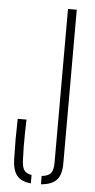

<svg xmlns="http://www.w3.org/2000/svg" viewBox="-56 -834 431 872"><g transform="rotate(5 159.5 -398.0)"><path d="M119 4Q75 -0.5 55.2 -24.5Q35.5 -48.5 34 -98Q32.5 -150.5 32.5 -190.5Q32.5 -230.5 34 -283H74Q73 -250.5 72.5 -220.5Q72 -190.5 72.2 -160.5Q72.5 -130.5 74 -98Q75 -67.5 84.5 -53Q94 -38.5 119 -34.5ZM165 4V-34Q196 -37 207 -51.8Q218 -66.5 218 -98V-800H258V-98Q258 -48 236.2 -24Q214.5 0 165 4Z"/></g></svg>

Font: Big Shoulders Stencil Text Thin
Style: Regular
Weight: 100
Designer: Patric King
Foundry: XO Type Co
Version: Version 2.001